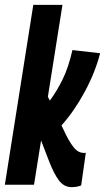

<svg xmlns="http://www.w3.org/2000/svg" viewBox="-36 -760 432 790"><path d="M-16 0 101 -740H221L161 -362L169 -346Q198 -385 222 -434Q246 -483 262 -554L376 -541Q356 -463 313 -383Q270 -303 217 -244Q237 -200 251.5 -176.5Q266 -153 277 -143.5Q288 -134 299 -132Q307 -130 317 -131L298 3Q288 7 278 8.5Q268 10 258 10Q228 10 207 -17Q186 -44 165 -99L133 -182L104 0Z"/></svg>

Font: Georama ExtraCondensed
Style: Bold Italic
Weight: 700
Width: 2
Italic angle: -9°
Designer: Jean-Baptiste Levee
Foundry: Production Type
Version: Version 1.000